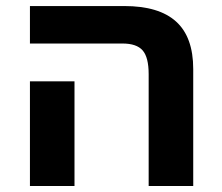

<svg xmlns="http://www.w3.org/2000/svg" viewBox="-20 -622 741 642"><path d="M477.1 0V-374.2Q477.1 -430.4 456.9 -453.5Q436.7 -476.5 389.6 -476.5H80.1V-601.8H395.6Q511.4 -601.8 568.7 -550Q626.1 -498.1 626.1 -391.2V0ZM80.1 0V-350.1H229.1V0Z"/></svg>

Font: Noto Sans Hebrew
Style: Regular
Weight: 400
Designer: Monotype Design Team
Foundry: Monotype Imaging Inc.
Version: Version 2.003;January 10, 2023;FontCreator 14.0.0.2877 64-bi